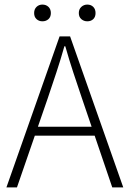

<svg xmlns="http://www.w3.org/2000/svg" viewBox="-20 -818 566 838"><path d="M8 0 240 -659H286L518 0H470L338 -388Q318 -447 300 -501.5Q282 -556 265 -616H261Q244 -556 226 -501.5Q208 -447 188 -388L54 0ZM114 -226V-265H409V-226ZM165 -725Q150 -725 139.5 -734.5Q129 -744 129 -761Q129 -778 139.5 -788Q150 -798 165 -798Q181 -798 191.5 -788Q202 -778 202 -761Q202 -744 191.5 -734.5Q181 -725 165 -725ZM361 -725Q346 -725 335 -734.5Q324 -744 324 -761Q324 -778 335 -788Q346 -798 361 -798Q377 -798 387 -788Q397 -778 397 -761Q397 -744 387 -734.5Q377 -725 361 -725Z"/></svg>

Font: Source Sans 3 Light
Style: Regular
Weight: 300
Designer: Paul D. Hunt
Foundry: Adobe
Version: Version 3.052;hotconv 1.1.0;makeotfexe 2.6.0